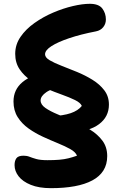

<svg xmlns="http://www.w3.org/2000/svg" viewBox="-20 -730 635 1010"><path d="M358 -36 248.4 -118.2Q313.8 -121.6 352.3 -134.8Q390.8 -148 410.4 -172.8Q403 -189.8 374.6 -203.7Q346.2 -217.6 306.5 -231.8Q266.8 -246 223.8 -263.9Q180.8 -281.8 143.7 -306.3Q106.6 -330.8 83.3 -365.3Q60 -399.8 60 -447Q60 -495.2 87.8 -535.9Q115.6 -576.6 161.4 -609Q207.2 -641.4 259.8 -663.8Q312.4 -686.2 363.3 -698.1Q414.2 -710 452.4 -710Q499.6 -710 518.3 -685.1Q537 -660.2 537 -627.4Q537 -604.6 523.1 -587.2Q509.2 -569.8 484.8 -565Q405 -549.6 344.6 -529.3Q284.2 -509 250.6 -487.3Q217 -465.6 217 -444.4Q217 -427.4 241.4 -413Q265.8 -398.6 304 -383.9Q342.2 -369.2 385 -351.6Q427.8 -334 466 -310.5Q504.2 -287 528.6 -255.1Q553 -223.2 553 -179.8Q553 -116 501.3 -77Q449.6 -38 358 -36ZM248 259.8Q185 259.8 142.1 242.4Q99.2 225 77.9 197.4Q56.6 169.8 56.6 138.8Q56.6 115.6 66.4 102.3Q76.2 89 104 89Q121.2 89 135.4 94.7Q149.6 100.4 171 106.5Q192.4 112.6 229.6 112.6Q265.8 112.6 292.4 110.3Q319 108 341.1 102.4Q363.2 96.8 385 89Q377.6 70 350.5 54.7Q323.4 39.4 285.2 23.8Q247 8.2 206.5 -10.3Q166 -28.8 130.6 -53.9Q95.2 -79 73.1 -113.8Q51 -148.6 51 -196.2Q51 -258.6 98.4 -298.1Q145.8 -337.6 232.2 -350L319.8 -275.2Q254.2 -266 223.9 -245.2Q193.6 -224.4 193.6 -201.6Q193.6 -179.8 218.8 -162.2Q244 -144.6 284.2 -128.1Q324.4 -111.6 368.8 -92.2Q413.2 -72.8 453.4 -48.3Q493.6 -23.8 518.8 10Q544 43.8 544 91Q544 134.6 524.1 166.5Q504.2 198.4 465.7 219Q427.2 239.6 372.5 249.7Q317.8 259.8 248 259.8Z"/></svg>

Font: Shantell Sans Light
Style: Regular
Weight: 300
Designer: Stephen Nixon, Anya Danilova, Shantell Martin
Foundry: Arrow Type
Version: Version 1.011;[c5ecc13dd]